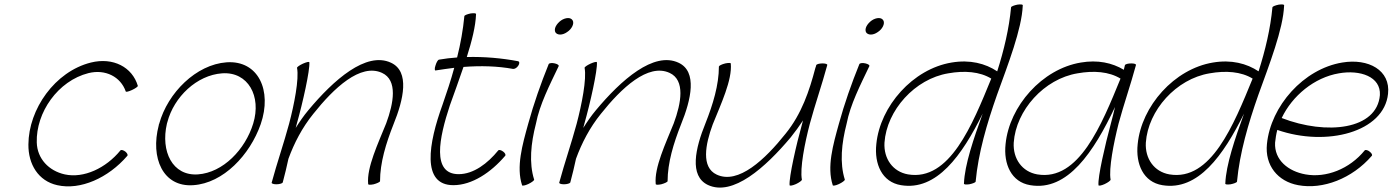

<svg xmlns="http://www.w3.org/2000/svg" viewBox="-20 -829 6325 872"><path d="M606 -439C581 -524 494 -570 393 -545C229 -504 110 -333 109 -173C108 -83 154 -7 240 12C345 36 472 -21 558 -121C562 -125 558 -133 550 -140C541 -147 531 -150 527 -146C461 -65 360 -18 274 -37C202 -53 149 -108 147 -182C143 -318 243 -462 382 -497C459 -516 528 -480 551 -414C551 -410 564 -413 579 -420C594 -427 606 -435 606 -439Z M858 12C994 3 1115 -125 1164 -265C1217 -418 1153 -556 1009 -546C871 -536 742 -408 703 -267C702 -265 701 -263 701 -260C662 -112 720 22 858 12ZM738 -267C739 -269 739 -270 740 -274C770 -389 874 -488 989 -496C1107 -504 1168 -392 1130 -268C1094 -150 993 -45 879 -37C763 -29 709 -142 738 -267Z M1329 -521C1339 -470 1316 -354 1293 -267C1269 -178 1238 -89 1214 0C1212 4 1221 8 1235 8C1249 8 1262 4 1264 0C1274 -36 1282 -72 1290 -108C1316 -179 1352 -249 1403 -312C1496 -429 1617 -543 1715 -498C1787 -465 1768 -361 1734 -269C1697 -177 1645 -68 1652 6C1651 11 1662 11 1677 8C1692 4 1705 -2 1706 -6C1706 -90 1733 -178 1767 -264C1813 -377 1842 -504 1756 -544C1643 -597 1495 -466 1380 -328C1359 -303 1340 -275 1323 -248C1325 -254 1326 -260 1328 -267C1355 -362 1388 -510 1385 -546C1384 -550 1372 -547 1356 -540C1341 -533 1329 -525 1329 -521Z M1958 -509C1987 -513 2015 -518 2043 -521C2028 -465 2009 -409 1990 -354C1926 -178 1893 12 2039 12C2124 12 2210 -46 2274 -121C2278 -125 2275 -133 2266 -140C2257 -147 2247 -150 2243 -146C2195 -87 2131 -38 2063 -38C1940 -38 1974 -202 2023 -350C2043 -406 2065 -466 2085 -525C2163 -531 2239 -529 2310 -516C2317 -515 2328 -521 2334 -531C2340 -540 2340 -549 2333 -551C2258 -565 2180 -572 2100 -570C2123 -642 2140 -710 2142 -764C2144 -769 2133 -770 2118 -768C2103 -765 2090 -760 2089 -756C2083 -694 2072 -631 2056 -568C2029 -566 2001 -563 1973 -558C1969 -557 1962 -546 1958 -532C1953 -518 1954 -508 1958 -509Z M2579 -709C2584 -719 2585 -729 2581 -736C2577 -743 2570 -747 2560 -747C2550 -747 2538 -743 2528 -736C2518 -729 2509 -719 2504 -709C2499 -699 2499 -690 2502 -683C2506 -676 2514 -672 2524 -672C2534 -672 2545 -676 2555 -683C2566 -690 2574 -699 2579 -709ZM2472 -538C2436 -449 2404 -358 2379 -267C2352 -170 2324 -71 2351 12C2351 16 2364 14 2379 7C2394 0 2406 -9 2406 -13C2382 -89 2391 -178 2414 -267C2431 -355 2476 -442 2517 -528C2520 -533 2512 -538 2500 -541C2488 -544 2475 -543 2472 -538Z M2635 -521C2645 -470 2622 -354 2599 -267C2575 -178 2544 -89 2520 0C2518 4 2527 8 2541 8C2555 8 2568 4 2570 0C2580 -36 2588 -72 2596 -108C2622 -179 2658 -249 2709 -312C2802 -429 2923 -543 3021 -498C3093 -465 3074 -361 3040 -269C3003 -177 2951 -68 2958 6C2957 11 2968 11 2983 8C2998 4 3011 -2 3012 -6C3012 -90 3039 -178 3073 -264C3119 -377 3148 -504 3062 -544C2949 -597 2801 -466 2686 -328C2665 -303 2646 -275 2629 -248C2631 -254 2632 -260 2634 -267C2661 -362 2694 -510 2691 -546C2690 -550 2678 -547 2662 -540C2647 -533 2635 -525 2635 -521Z M3245 -527C3245 -443 3218 -355 3184 -269C3138 -156 3109 -30 3195 11C3308 64 3456 -68 3571 -205C3591 -230 3610 -256 3627 -282C3626 -277 3624 -272 3623 -267C3596 -171 3563 -24 3566 12C3567 16 3579 14 3595 7C3610 0 3622 -9 3622 -13C3612 -63 3635 -180 3658 -267C3682 -356 3713 -444 3737 -533C3739 -538 3729 -541 3716 -541C3702 -541 3689 -538 3687 -533C3686 -529 3685 -524 3683 -520C3656 -417 3621 -312 3548 -222C3455 -105 3333 10 3235 -36C3164 -69 3183 -172 3217 -264C3254 -356 3306 -466 3299 -540C3300 -544 3289 -544 3274 -541C3258 -537 3246 -531 3245 -527Z M3990 -709C3995 -719 3996 -729 3992 -736C3988 -743 3981 -747 3971 -747C3961 -747 3949 -743 3939 -736C3929 -729 3920 -719 3915 -709C3910 -699 3910 -690 3913 -683C3917 -676 3925 -672 3935 -672C3945 -672 3956 -676 3966 -683C3977 -690 3985 -699 3990 -709ZM3883 -538C3847 -449 3815 -358 3790 -267C3763 -170 3735 -71 3762 12C3762 16 3775 14 3790 7C3805 0 3817 -9 3817 -13C3793 -89 3802 -178 3825 -267C3842 -355 3887 -442 3928 -528C3931 -533 3923 -538 3911 -541C3899 -544 3886 -543 3883 -538Z M4572 -796C4563 -700 4540 -602 4509 -505C4455 -541 4385 -559 4302 -545C4126 -516 3977 -347 3960 -175C3950 -84 3986 -2 4072 12C4234 39 4349 -123 4443 -313C4402 -200 4361 -80 4358 4C4356 9 4367 10 4382 8C4397 5 4410 0 4411 -4C4423 -134 4462 -267 4508 -398C4557 -534 4621 -697 4625 -804C4627 -809 4616 -810 4601 -808C4586 -805 4573 -800 4572 -796ZM4104 -37C4035 -49 3993 -108 3997 -181C4007 -328 4135 -471 4287 -496C4360 -509 4430 -504 4482 -472C4396 -262 4293 -5 4104 -37Z M5024 -13C5015 -63 5038 -180 5060 -267C5084 -356 5115 -444 5139 -533C5141 -538 5132 -541 5118 -541C5104 -541 5091 -538 5089 -533C5087 -526 5086 -519 5084 -512C5031 -544 4965 -558 4889 -545C4713 -516 4564 -347 4547 -175C4537 -84 4573 -2 4659 12C4829 41 4948 -140 5044 -343C5038 -318 5032 -292 5025 -267C4999 -171 4965 -24 4969 12C4969 16 4982 14 4997 7C5012 0 5024 -9 5024 -13ZM4691 -37C4622 -49 4580 -108 4584 -181C4594 -328 4722 -471 4874 -496C4947 -509 5017 -504 5069 -472C4983 -262 4880 -5 4691 -37Z M5759 -796C5750 -700 5727 -602 5696 -505C5642 -541 5572 -559 5489 -545C5313 -516 5164 -347 5147 -175C5137 -84 5173 -2 5259 12C5421 39 5536 -123 5630 -313C5589 -200 5548 -80 5545 4C5543 9 5554 10 5569 8C5584 5 5597 0 5598 -4C5610 -134 5649 -267 5695 -398C5744 -534 5808 -697 5812 -804C5814 -809 5803 -810 5788 -808C5773 -805 5760 -800 5759 -796ZM5291 -37C5222 -49 5180 -108 5184 -181C5194 -328 5322 -471 5474 -496C5547 -509 5617 -504 5669 -472C5583 -262 5480 -5 5291 -37Z M6210 -121C6214 -125 6210 -133 6201 -140C6193 -147 6182 -150 6178 -146C6109 -61 6002 -20 5909 -37C5831 -51 5767 -102 5771 -181C5773 -200 5776 -220 5781 -239C6005 -161 6266 -229 6284 -403C6296 -510 6195 -565 6076 -545C5900 -516 5751 -347 5734 -175C5724 -78 5783 -5 5876 12C5988 33 6121 -18 6210 -121ZM6061 -496C6157 -513 6252 -481 6247 -397C6234 -240 6005 -214 5801 -293C5849 -394 5949 -477 6061 -496Z"/></svg>

Font: Nupuram Thin Italic
Style: Regular
Weight: 100
Designer: Santhosh Thottingal (santhosh.thottingal@gmail.com)
Foundry: SMC
Version: Version 1.000